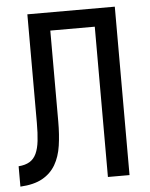

<svg xmlns="http://www.w3.org/2000/svg" viewBox="-51 -736 601 770"><g transform="rotate(-5 250.0 -351.0)"><path d="M0 -90Q27 -92 44.5 -102.5Q62 -113 71.5 -133.5Q81 -154 84.5 -184.5Q88 -215 88 -257V-694H440V-16H353V-621H174V-255Q174 -202 167.5 -158Q161 -114 142 -81.5Q123 -49 89 -30Q55 -11 0 -8Z"/></g></svg>

Font: D2Coding ligature
Style: Regular
Weight: 400
Monospace: yes
Designer: Yong-Rak Park; Jeong-Hwan Yoon; Sang-Min Lee;
Foundry: NHN Corporation
Version: Version 1.3.2; Build 20180524